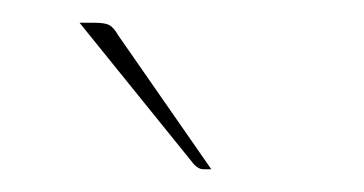

<svg xmlns="http://www.w3.org/2000/svg" viewBox="-20 -728 320 169"><path d="M50 -708H63Q72 -708 76 -706Q80 -704 84 -697L166 -579H159Q157 -579 155 -580Q153 -581 151 -583Z"/></svg>

Font: Aleo Thin
Style: Regular
Weight: 250
Designer: Alessio Laiso
Foundry: Alessio Laiso
Version: Version 2.001;gftools[0.9.29]